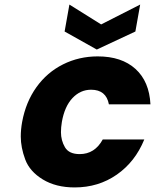

<svg xmlns="http://www.w3.org/2000/svg" viewBox="-20 -813 679 841"><path d="M573 -675 404 -596 263 -675 284 -793 423 -706 594 -793ZM77 -279Q93 -366 139.5 -431Q186 -496 256 -531Q326 -566 408 -566Q513 -566 573.5 -511Q634 -456 639 -356H457Q445 -420 379 -420Q332 -420 297.5 -383.5Q263 -347 251 -279Q247 -255 247 -234Q247 -198 264.5 -168Q282 -138 329 -138Q395 -138 430 -202H612Q572 -104 491.5 -48Q411 8 307 8Q225 8 167.5 -27Q110 -62 90.5 -114.5Q71 -167 71 -215Q71 -246 77 -279Z"/></svg>

Font: Fz Poppins
Style: Bold Italic
Weight: 700
Italic angle: -10°
Designer: Ninad Kale (Devanagari), Jonny Pinhorn (Latin)
Foundry: Indian Type Foundry
Version: Vit hóa bi Vntype.Com & FontZin.Com